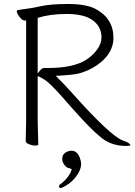

<svg xmlns="http://www.w3.org/2000/svg" viewBox="-20 -724 675 963"><path d="M489 -537Q489 -590 445.5 -622Q402 -654 315.5 -654Q229 -654 169 -634V-355L178 -367Q190 -383 201 -383H221Q344 -383 409 -422Q444 -444 466.5 -474.5Q489 -505 489 -537ZM111 -621H105Q88 -621 70 -651Q64 -661 64 -667Q64 -673 68 -673Q88 -677 114 -680Q140 -683 187.5 -693.5Q235 -704 322.5 -704Q410 -704 458 -680Q549 -632 549 -534Q549 -489 521.5 -450Q494 -411 443 -382.5Q392 -354 335.5 -349Q279 -344 272 -344H260L268 -335Q299 -305 342 -257Q534 -42 595 -20Q621 -11 628 -4Q635 3 635 4Q632 8 612 8Q540 8 488.5 -33Q437 -74 351 -171L283 -248Q228 -309 204 -324Q180 -339 169 -342V-115L172 1Q172 6 157 6Q142 6 125.5 -0.5Q109 -7 109 -17L111 -116ZM285 219Q276 219 276 210Q276 205 280 202Q299 189 316.5 168Q334 147 340 124L336 123Q334 121 325 119Q316 117 312 113Q292 94 292 73.5Q292 53 306.5 42.5Q321 32 339.5 32Q358 32 370.5 48.5Q383 65 387 96Q387 130 359 165Q331 200 291 217V218Q288 219 285 219Z"/></svg>

Font: ToneOZ-Pinyin-WenKai-Light
Style: Light
Weight: 300
Designer: Fontworks Inc.
Foundry: ToneOZ
Version: Version 0.240331